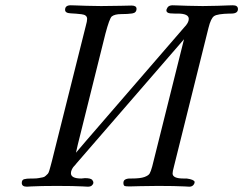

<svg xmlns="http://www.w3.org/2000/svg" viewBox="-20 -703 916 723"><path d="M62 -14.2Q62 -25.4 70.6 -28.1Q79.1 -30.8 98.1 -30.8H106Q118.2 -30.8 126.5 -32.5Q134.8 -34.2 140.9 -35.2Q147 -36.1 152.1 -41Q157.2 -45.9 160.2 -48.8Q163.1 -51.8 166 -61.8Q168.9 -71.8 170.4 -77.4Q171.9 -83 176 -98.4Q180.2 -113.8 182.1 -123L303.2 -606Q308.1 -623 308.1 -631.8Q308.1 -647 287.1 -649.4Q266.1 -651.9 245.6 -652.8Q225.1 -653.8 225.1 -666Q225.1 -683.1 246.1 -683.1Q249 -683.1 263.9 -682.6Q278.8 -682.1 304.9 -681.2Q331.1 -680.2 360.8 -680.2Q400.9 -680.2 435.1 -681.2Q469.2 -682.1 475.1 -682.1Q494.1 -682.1 494.1 -669.9Q494.1 -654.8 477.5 -652.3Q460.9 -649.9 436.5 -649.9Q412.1 -649.9 400.9 -641.1Q392.1 -633.3 377 -576.2L272.9 -158.2Q272 -153.3 269.5 -143.1Q267.1 -132.8 266.1 -127.9L305.2 -173.8L672.9 -599.1Q690.9 -617.2 690.9 -631.8Q690.9 -651.9 648.9 -651.9H637.2Q618.2 -651.9 612.8 -654.8Q601.6 -660.6 610.8 -674.8Q615.7 -682.6 628.9 -683.1Q631.8 -683.1 646.5 -682.6Q661.1 -682.1 687 -681.2Q712.9 -680.2 743.2 -680.2Q773.9 -680.2 799.1 -681.2Q824.2 -682.1 838.6 -682.6Q853 -683.1 856.9 -683.1Q876 -683.1 876 -668.9Q876 -651.9 851.1 -651.9H845.2Q798.3 -650.9 786.1 -642.3Q773.9 -633.8 765.1 -598.1L634.8 -75.2Q629.9 -57.1 629.9 -49.8Q629.9 -30.8 670.9 -30.8H683.1Q710.9 -26.9 712.9 -18.1Q712.9 -11.2 707.5 -5.6Q702.1 0 692.9 0Q689.9 0 674.6 -1Q659.2 -2 632.6 -2.4Q606 -2.9 575.2 -2.9Q542 -2.9 507.6 -2Q473.1 -1 469.2 -1Q454.1 -1 450 -2.4Q445.8 -3.9 444.8 -11.2Q443.8 -22.5 450.9 -26.6Q458 -30.8 469.2 -30.8H475.1Q508.3 -30.8 523.7 -36.4Q539.1 -42 543.5 -49.6Q547.9 -57.1 553.2 -76.2L672.9 -555.2L268.1 -87.9L264.2 -83Q259.3 -78.1 256.1 -74Q252.9 -69.8 250 -63.5Q247.1 -57.1 247.1 -50.8Q247.1 -30.8 286.1 -30.8Q288.1 -30.8 293 -31.5Q297.9 -32.2 299.8 -32.2Q320.8 -32.2 327.1 -25.9Q336.9 -13.7 325.2 -3.9Q320.3 0 310.1 0Q307.1 0 292 -1Q276.9 -2 251 -2.4Q225.1 -2.9 193.8 -2.9Q164.1 -2.9 138.4 -2.4Q112.8 -2 98.4 -1Q84 0 81.1 0Q62 0 62 -14.2Z"/></svg>

Font: CMU Classical Serif
Style: Italic
Weight: 500
Italic angle: -14.04°
Version: Version 0.7.0